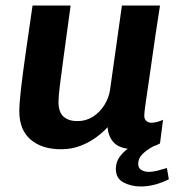

<svg xmlns="http://www.w3.org/2000/svg" viewBox="-20 -531 658 696"><path d="M201 10Q132 10 91 -25Q50 -60 50 -128Q50 -155 56 -208Q62 -261 73 -338Q84 -415 98 -511H236Q221 -402 211.5 -331.5Q202 -261 197 -221Q192 -181 192 -162Q192 -125 210 -108.5Q228 -92 261 -92Q292 -92 317 -108Q342 -124 358.5 -150.5Q375 -177 379 -206L422 -511H560Q551 -454 544 -406.5Q537 -359 531.5 -320Q526 -281 521.5 -250Q517 -219 513.5 -195Q510 -171 507.5 -154.5Q505 -138 504 -127Q503 -116 503 -112Q503 -98 511 -92Q519 -86 529 -86Q539 -86 551.5 -89.5Q564 -93 571 -97L560 -11Q550 -5 527.5 2.5Q505 10 471 10Q419 10 396 -11Q373 -32 370 -70Q354 -52 329 -33.5Q304 -15 272 -2.5Q240 10 201 10ZM490 145Q456 145 428 130.5Q400 116 400 82Q400 54 417.5 32.5Q435 11 457 0H535Q511 13 496 28Q481 43 481 63Q481 79 493 85.5Q505 92 518 92Q534 92 551.5 87.5Q569 83 585 78L592 119Q568 131 542 138Q516 145 490 145Z"/></svg>

Font: Chivo Medium SemiBold
Style: Italic
Weight: 600
Italic angle: -8.05°
Version: Version 2.002